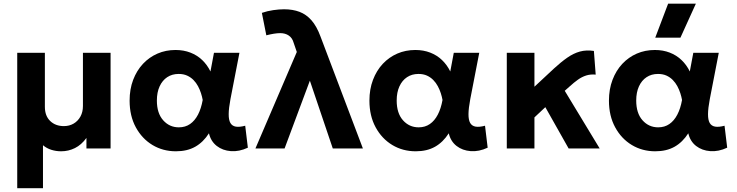

<svg xmlns="http://www.w3.org/2000/svg" viewBox="-20 -784 3890 1014"><path d="M71 210V-505H217V-220Q217 -172 245 -145Q273 -118 317.5 -118Q346 -118 368.8 -131.2Q391.5 -144.5 404.8 -168.5Q418 -192.5 418 -224V-505H564V0H436.5V-55.5Q410 -19 375.8 -2Q341.5 15 303 15Q276 15 251.2 7.2Q226.5 -0.5 207 -17V210Z M909 15Q840.5 15 785.2 -18.2Q730 -51.5 697.2 -111.8Q664.5 -172 664.5 -252.5Q664.5 -313 683.2 -362.2Q702 -411.5 735 -446.8Q768 -482 811.8 -501Q855.5 -520 907 -520Q950 -520 985.5 -506.2Q1021 -492.5 1047.8 -467Q1074.5 -441.5 1091.5 -406.5L1110 -505H1244.5L1197 -260Q1188 -212.5 1187.8 -181.5Q1187.5 -150.5 1196.8 -134.5Q1206 -118.5 1225.5 -115.2Q1245 -112 1275 -120L1289 -4Q1243 17.5 1199.5 14.2Q1156 11 1124.8 -13.2Q1093.5 -37.5 1083.5 -80Q1053.5 -33 1011 -9Q968.5 15 909 15ZM924.5 -111.5Q958.5 -111.5 983.8 -129Q1009 -146.5 1025.8 -178.8Q1042.5 -211 1050.5 -256Q1047.5 -273 1041.5 -291.8Q1035.5 -310.5 1025.8 -328.8Q1016 -347 1001.8 -361.5Q987.5 -376 968.2 -384.8Q949 -393.5 923.5 -393.5Q889 -393.5 863.2 -376.5Q837.5 -359.5 823 -328Q808.5 -296.5 808.5 -253Q808.5 -186 841.8 -148.8Q875 -111.5 924.5 -111.5Z M1329 0 1547.5 -509.5 1531 -557.5Q1524 -583.5 1505.2 -596.2Q1486.5 -609 1460 -609Q1445 -609 1426.5 -606Q1408 -603 1386.5 -597.5L1363 -716Q1392 -726 1423.2 -730.5Q1454.5 -735 1480 -735Q1526 -735 1561.8 -721.5Q1597.5 -708 1625 -676.8Q1652.5 -645.5 1672.5 -591.5L1896.5 0H1737.5L1616.5 -358L1483 0Z M2175.5 15Q2107 15 2051.8 -18.2Q1996.5 -51.5 1963.8 -111.8Q1931 -172 1931 -252.5Q1931 -313 1949.8 -362.2Q1968.5 -411.5 2001.5 -446.8Q2034.5 -482 2078.2 -501Q2122 -520 2173.5 -520Q2216.5 -520 2252 -506.2Q2287.5 -492.5 2314.2 -467Q2341 -441.5 2358 -406.5L2376.5 -505H2511L2463.5 -260Q2454.5 -212.5 2454.2 -181.5Q2454 -150.5 2463.2 -134.5Q2472.5 -118.5 2492 -115.2Q2511.5 -112 2541.5 -120L2555.5 -4Q2509.5 17.5 2466 14.2Q2422.5 11 2391.2 -13.2Q2360 -37.5 2350 -80Q2320 -33 2277.5 -9Q2235 15 2175.5 15ZM2191 -111.5Q2225 -111.5 2250.2 -129Q2275.5 -146.5 2292.2 -178.8Q2309 -211 2317 -256Q2314 -273 2308 -291.8Q2302 -310.5 2292.2 -328.8Q2282.5 -347 2268.2 -361.5Q2254 -376 2234.8 -384.8Q2215.5 -393.5 2190 -393.5Q2155.5 -393.5 2129.8 -376.5Q2104 -359.5 2089.5 -328Q2075 -296.5 2075 -253Q2075 -186 2108.2 -148.8Q2141.5 -111.5 2191 -111.5Z M2656.5 0V-505H2802.5V-326L2905.5 -422Q2943 -456.5 2976 -479.5Q3009 -502.5 3042.8 -511.8Q3076.5 -521 3116.5 -515L3126 -390Q3098 -392.5 3075.5 -385.2Q3053 -378 3032.2 -363.2Q3011.5 -348.5 2988.5 -327.5L2962.5 -304.5L3147 0H2983L2860 -218L2802.5 -164V0Z M3440.5 15Q3372 15 3316.8 -18.2Q3261.5 -51.5 3228.8 -111.8Q3196 -172 3196 -252.5Q3196 -313 3214.8 -362.2Q3233.5 -411.5 3266.5 -446.8Q3299.5 -482 3343.2 -501Q3387 -520 3438.5 -520Q3481.5 -520 3517 -506.2Q3552.5 -492.5 3579.2 -467Q3606 -441.5 3623 -406.5L3641.5 -505H3776L3728.5 -260Q3719.5 -212.5 3719.2 -181.5Q3719 -150.5 3728.2 -134.5Q3737.5 -118.5 3757 -115.2Q3776.5 -112 3806.5 -120L3820.5 -4Q3774.5 17.5 3731 14.2Q3687.5 11 3656.2 -13.2Q3625 -37.5 3615 -80Q3585 -33 3542.5 -9Q3500 15 3440.5 15ZM3456 -111.5Q3490 -111.5 3515.2 -129Q3540.5 -146.5 3557.2 -178.8Q3574 -211 3582 -256Q3579 -273 3573 -291.8Q3567 -310.5 3557.2 -328.8Q3547.5 -347 3533.2 -361.5Q3519 -376 3499.8 -384.8Q3480.5 -393.5 3455 -393.5Q3420.5 -393.5 3394.8 -376.5Q3369 -359.5 3354.5 -328Q3340 -296.5 3340 -253Q3340 -186 3373.2 -148.8Q3406.5 -111.5 3456 -111.5ZM3440.5 -585 3508.5 -764.5H3655L3573.5 -585Z"/></svg>

Font: Geologica Cursive SemiBold
Style: Regular
Weight: 600
Designer: Sindre Bremnes, Frode Helland
Foundry: Monokrom Skriftforlag AS
Version: Version 1.010;gftools[0.9.28]